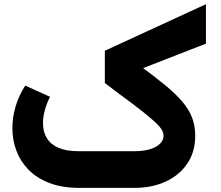

<svg xmlns="http://www.w3.org/2000/svg" viewBox="-20 -911 1073 931"><path d="M574.4 -177.9V0H363.3Q280.3 0 219.1 -23.8Q157.9 -47.6 118.1 -88.3Q78.4 -129 59.2 -180.9Q40 -232.7 40 -289.4Q40 -342 55.7 -395.1Q71.4 -448.3 102.3 -495.9L222.4 -441.7Q205.3 -406.9 196.9 -374.8Q188.4 -342.7 188.4 -314Q188.4 -272.1 207 -241.4Q225.6 -210.6 263.7 -194.2Q301.9 -177.9 359.9 -177.9ZM457.6 0Q448.3 0 442.9 -24.6Q437.6 -49.1 437.6 -90.4Q437.6 -130.1 442.9 -154Q448.3 -177.9 457.6 -177.9ZM457.6 0V-177.9H631.6Q677.3 -177.9 708.8 -187.9Q740.3 -198 756.6 -214.9Q773 -231.9 773 -252.4Q773 -265.6 765.4 -280Q757.7 -294.4 735.2 -315.9Q712.7 -337.3 669.6 -371.6Q626.4 -406 554.4 -458.4L488.4 -508.4L582.9 -648.6L652.9 -596.6Q725.9 -542.9 777.8 -500.5Q829.7 -458.1 862.6 -419.9Q895.6 -381.6 911.1 -341.4Q926.6 -301.3 926.6 -252.4Q926.6 -175.3 888.7 -118.6Q850.9 -61.9 784.1 -30.9Q717.4 0 631.6 0ZM488.4 -508.4V-665L978.6 -890.7V-699.4Z"/></svg>

Font: Alexandria
Style: Regular
Weight: 400
Designer: Mohamed Gaber
Foundry: Kief Type Foundry
Version: Version 5.100